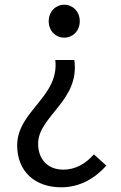

<svg xmlns="http://www.w3.org/2000/svg" viewBox="-20 -577 514 816"><path d="M240 219C321 219 384 180 432 127L379 79C344 119 300 144 250 144C178 144 142 95 142 34C142 -84 320 -148 296 -322H215C233 -165 53 -106 53 41C53 151 128 219 240 219ZM253 -417C289 -417 319 -445 319 -487C319 -528 289 -557 253 -557C217 -557 187 -528 187 -487C187 -445 217 -417 253 -417Z"/></svg>

Font: Source Han Sans CN Regular
Style: Regular
Weight: 400
Designer: Ryoko NISHIZUKA (kana & ideographs); Paul D. Hunt (Latin, Greek & Cyrillic); Wenlong ZHANG (bopomofo); Sandoll Communica
Foundry: Adobe Systems Incorporated
Version: Version 1.004;PS 1.004;hotconv 1.0.82;makeotf.lib2.5.63406